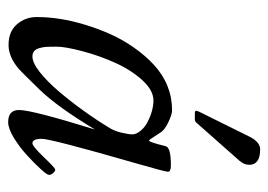

<svg xmlns="http://www.w3.org/2000/svg" viewBox="-114 -533 661 473"><g transform="rotate(90 216.5 -296.5)"><path d="M259.8 -446Q252.9 -446 252.9 -449.1Q252.9 -452.1 255.9 -458L316.9 -581.1Q329.8 -606.9 348.3 -606.9Q366.7 -606.9 376.3 -600.2Q386 -593.5 386 -580.3Q386 -567.1 376 -555.9L284.9 -452.9Q279.8 -446 274.9 -446ZM281 13.9Q251 13.9 251 -12.9Q251 -44.7 299.1 -200Q243.9 -108.2 201.3 -64.1Q158.7 -20 148.4 -11.2Q121.1 11.7 93.5 12.9Q91.8 12.9 90.1 12.9Q57.9 12.9 39.9 -7.7Q22 -28.3 22 -56.4Q22 -84.5 26.6 -114Q31.2 -143.6 40.9 -175.4Q50.5 -207.3 64.2 -237.9Q77.9 -268.6 97.3 -296.1Q116.7 -323.7 139.2 -344.7Q188.2 -389.9 252 -389.9Q261.7 -389.9 280.3 -381.1Q298.8 -372.3 304.9 -363.6Q311 -355 315.4 -347.7Q324.7 -333 326.2 -333Q330.1 -333 340.1 -374Q343 -387 387 -387Q403.1 -387 403.1 -380Q403.1 -373 382.8 -302.7Q322 -91.8 322 -68.8Q322 -45.9 333 -45.9Q340.3 -45.9 367.2 -74Q394 -102.1 397.9 -102.1Q401.9 -102.1 406.4 -96.8Q410.9 -91.6 410.9 -86.8Q410.9 -82 396.7 -66.5Q382.6 -51 363 -33Q343.5 -14.9 320.1 -0.5Q296.6 13.9 281 13.9ZM98.6 -62.7Q103.3 -45.9 119 -45.9Q134.8 -45.9 157.6 -64Q180.4 -82 205.1 -110.8Q255.9 -170.9 295.9 -237.1Q303 -248.8 307 -265.9Q311 -283 311 -292.2Q311 -301.5 302.2 -312.3Q293.5 -323 280.3 -329.6Q252.2 -344 227.4 -344Q202.6 -344 177.6 -316.7Q152.6 -289.3 134.9 -250.2Q117.2 -211.2 106.1 -168.9Q95 -126.7 95 -106Q95 -85.2 95.6 -78.1Q96.2 -71 98.6 -62.7Z"/></g></svg>

Font: Fanwood Text
Style: Italic
Weight: 400
Italic angle: -9°
Version: Version 1.101